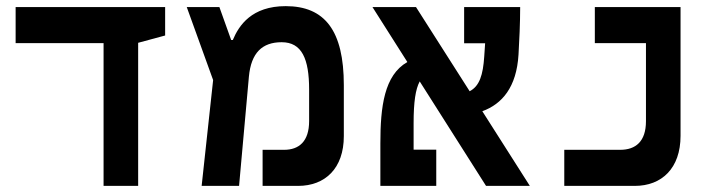

<svg xmlns="http://www.w3.org/2000/svg" viewBox="-20 -609 2384 629"><path d="M319.3 0H432.6V-468.8L521 -492.7V-585.9H31.2V-467.8H319.3Z M640.6 0H763.2L795.4 -357.9C802.7 -436 838.9 -470.7 902.8 -470.7C968.8 -470.7 992.7 -416.5 992.7 -315.4V-212.4C992.7 -145.5 959.5 -118.2 910.6 -118.2H840.3V0H956.5C1045.4 0 1106.4 -57.6 1106.4 -163.1V-330.1C1106.4 -508.3 1044.4 -588.9 916 -588.9C804.7 -588.9 762.7 -525.9 742.7 -478H737.3L698.7 -585.9H591.8L678.2 -346.7Z M1572.3 0H1715.8L1560.1 -244.6C1624.5 -268.1 1672.4 -322.8 1678.7 -430.7C1681.2 -471.7 1684.1 -534.2 1684.1 -585.9H1500.5V-467.3H1569.3C1568.4 -452.6 1567.4 -438.5 1566.4 -424.3C1562.5 -363.3 1550.8 -326.7 1518.6 -310.1L1342.8 -585.9H1200.2L1314.5 -405.8C1238.8 -362.8 1226.1 -259.8 1226.1 -139.2V0H1409.2V-118.7H1335V-205.6C1335 -274.9 1341.3 -316.9 1355 -342.3Z M1828.6 0H2059.6C2147.9 0 2209.5 -57.6 2209.5 -164.1V-585.9H1928.7V-467.8H2096.2V-211.9C2096.2 -145.5 2062.5 -118.2 2011.7 -118.2H1828.6Z"/></svg>

Font: Cascadia Mono SemiBold
Style: Regular
Weight: 600
Monospace: yes
Designer: Aaron Bell
Foundry: Saja Typeworks
Version: Version 2404.023